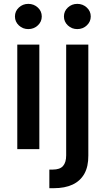

<svg xmlns="http://www.w3.org/2000/svg" viewBox="-20 -779 551 1003"><path d="M70.3 0V-545.9H185.5V0ZM127.9 -627Q99.1 -627 78.6 -646.2Q58.1 -665.5 58.1 -692.9Q58.1 -720.7 78.6 -739.7Q99.1 -758.8 127.9 -758.8Q156.7 -758.8 177.5 -739.7Q198.2 -720.7 198.2 -692.9Q198.2 -665.5 177.5 -646.2Q156.7 -627 127.9 -627ZM325.7 -545.9H441.4V33.7Q441.9 90.8 420.7 128.7Q399.4 166.5 359.1 185.3Q318.8 204.1 261.2 204.1H237.8V106.9H255.4Q293 106.9 309.3 88.1Q325.7 69.3 325.7 32.7ZM383.8 -627Q355 -627 334.5 -646.2Q314 -665.5 314 -692.9Q314 -720.7 334.5 -739.7Q355 -758.8 383.8 -758.8Q412.6 -758.8 433.3 -739.7Q454.1 -720.7 454.1 -692.9Q454.1 -665.5 433.3 -646.2Q412.6 -627 383.8 -627Z"/></svg>

Font: Inter
Style: 540
Weight: 540
Designer: Rasmus Andersson
Foundry: rsms
Version: Version 4.001;git-66647c0bb